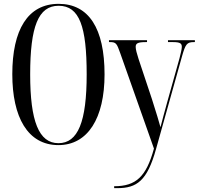

<svg xmlns="http://www.w3.org/2000/svg" viewBox="-20 -745 1034 999"><path d="M284 10C437 10 524 -130 524 -358C524 -597 442 -725 285 -725C124 -725 44 -589 44 -359C44 -137 123 10 284 10ZM284 0C182 0 137 -115 137 -358C137 -606 179 -715 285 -715C394 -715 431 -606 431 -358C431 -112 386 0 284 0ZM574 224V234H590C692 234 746 196 792 30L927 -452C945 -515 952 -526 989 -526H994V-536H854V-526H880C919 -526 926 -518 926 -501C926 -488 920 -467 914 -442L851 -217C837 -168 824 -117 815 -83C807 -113 796 -149 770 -231L701 -438C692 -466 686 -488 686 -501C686 -519 696 -526 739 -526H745V-536H547V-526H553C584 -526 588 -518 605 -470L781 28C741 174 688 224 574 224Z"/></svg>

Font: Noto Serif Display ExtraCondensed
Style: Regular
Weight: 400
Width: 2
Designer: Monotype Design Team
Foundry: Monotype Imaging Inc.
Version: Version 2.009